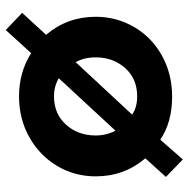

<svg xmlns="http://www.w3.org/2000/svg" viewBox="-14 -594 668 681"><g transform="rotate(90 320.5 -254.0)"><path d="M461 -259Q461 -196 422.5 -153.5Q384 -111 322 -111Q287 -111 258 -128L444 -329Q461 -297 461 -259ZM184 -259Q184 -321 222 -363.5Q260 -406 322 -406Q362 -406 387 -388L201 -188Q184 -218 184 -259ZM87 60 169 -30Q237 13 322 13Q402 13 467 -23.5Q532 -60 569 -122Q606 -184 606 -259Q606 -360 542 -435L608 -508L546 -568L476 -488Q414 -530 323 -530Q243 -530 178 -494Q113 -458 76.5 -395.5Q40 -333 40 -259Q40 -158 104 -83L26 2Z"/></g></svg>

Font: Geom
Style: Bold
Weight: 700
Version: Version 1.102